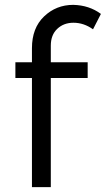

<svg xmlns="http://www.w3.org/2000/svg" viewBox="-20 -766 433 786"><path d="M43 -446.8V-511.2H110.8V-568.8Q110.8 -651.4 160.4 -698.7Q210 -746.1 279.8 -746.1Q345.2 -744.6 393.1 -709L360.8 -646Q323.2 -672.9 280.8 -672.9Q240.7 -672.9 214.4 -647.9Q188 -623 188 -579.1V-511.2H338.9V-446.8H188V0H110.8V-446.8Z"/></svg>

Font: Montserrat Light
Style: Regular
Weight: 300
Designer: Julieta Ulanovsky
Foundry: Julieta Ulanovsky
Version: Version 1.000;PS 002.000;hotconv 1.0.70;makeotf.lib2.5.58329